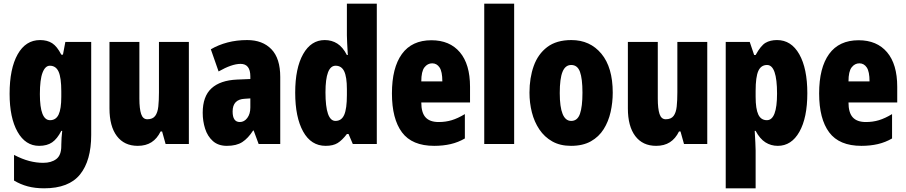

<svg xmlns="http://www.w3.org/2000/svg" viewBox="-20 -780 4907 1040"><path d="M197 -563Q236 -563 262.5 -546Q289 -529 312 -484H321L334 -553H474V-49Q474 90 413.5 165Q353 240 219 240Q170 240 130.5 229.5Q91 219 56 198V59Q100 82 138.5 92Q177 102 214 102Q258 102 285 81.5Q312 61 312 11V5Q312 -12 313.5 -34Q315 -56 317 -71H312Q290 -28 262.5 -9Q235 10 192 10Q118 10 75 -66Q32 -142 32 -272Q32 -408 75.5 -485.5Q119 -563 197 -563ZM250 -424Q225 -424 210.5 -386.5Q196 -349 196 -270Q196 -129 251 -129Q283 -129 297.5 -159.5Q312 -190 312 -256V-285Q312 -359 297.5 -391.5Q283 -424 250 -424Z M1003 -553V0H877L858 -68H850Q831 -29 800.5 -9.5Q770 10 726 10Q653 10 613 -43Q573 -96 573 -193V-553H735V-246Q735 -191 744.5 -162.5Q754 -134 778 -134Q807 -134 820.5 -152Q834 -170 837.5 -203Q841 -236 841 -280V-553Z M1319 -563Q1402 -563 1450 -513.5Q1498 -464 1498 -363V0H1381L1354 -73H1351Q1324 -31 1292.5 -10.5Q1261 10 1209 10Q1162 10 1133 -16Q1104 -42 1091 -83Q1078 -124 1078 -169Q1078 -258 1125.5 -301.5Q1173 -345 1264 -349L1336 -352V-366Q1336 -434 1283 -434Q1236 -434 1164 -393L1122 -513Q1163 -537 1212.5 -550Q1262 -563 1319 -563ZM1306 -245Q1240 -242 1240 -176Q1240 -119 1279 -119Q1303 -119 1319.5 -141Q1336 -163 1336 -198V-247Z M1744 10Q1665 10 1622 -67.5Q1579 -145 1579 -278Q1579 -411 1622 -487Q1665 -563 1739 -563Q1777 -563 1807 -544Q1837 -525 1859 -482H1864Q1862 -520 1860.5 -546Q1859 -572 1859 -588V-760H2021V0H1891L1868 -54H1859Q1833 -20 1808.5 -5Q1784 10 1744 10ZM1797 -125Q1830 -125 1844.5 -158Q1859 -191 1859 -265V-297Q1859 -363 1844.5 -393.5Q1830 -424 1798 -424Q1743 -424 1743 -280Q1743 -125 1797 -125Z M2317 -562Q2416 -562 2471 -497Q2526 -432 2526 -310V-225H2262Q2262 -170 2285 -144.5Q2308 -119 2356 -119Q2394 -119 2427 -129Q2460 -139 2498 -162V-30Q2462 -9 2421 0.5Q2380 10 2332 10Q2212 10 2157.5 -63Q2103 -136 2103 -274Q2103 -413 2157 -487.5Q2211 -562 2317 -562ZM2321 -437Q2296 -437 2279 -415Q2262 -393 2262 -339H2376Q2376 -392 2361 -414.5Q2346 -437 2321 -437Z M2765 0H2603V-760H2765Z M3299 -278Q3299 -225 3287.5 -173.5Q3276 -122 3250 -80.5Q3224 -39 3180.5 -14.5Q3137 10 3073 10Q3014 10 2971.5 -14Q2929 -38 2901.5 -79Q2874 -120 2861 -171.5Q2848 -223 2848 -278Q2848 -358 2871 -422.5Q2894 -487 2944 -525Q2994 -563 3075 -563Q3176 -563 3237.5 -489Q3299 -415 3299 -278ZM3012 -276Q3012 -125 3074 -125Q3108 -125 3121.5 -163.5Q3135 -202 3135 -278Q3135 -354 3121.5 -391Q3108 -428 3074 -428Q3042 -428 3027 -391Q3012 -354 3012 -276Z M3811 -553V0H3685L3666 -68H3658Q3639 -29 3608.5 -9.5Q3578 10 3534 10Q3461 10 3421 -43Q3381 -96 3381 -193V-553H3543V-246Q3543 -191 3552.5 -162.5Q3562 -134 3586 -134Q3615 -134 3628.5 -152Q3642 -170 3645.5 -203Q3649 -236 3649 -280V-553Z M4189 -563Q4266 -563 4309.5 -486Q4353 -409 4353 -275Q4353 -142 4310 -66Q4267 10 4193 10Q4156 10 4126 -9Q4096 -28 4073 -71H4068Q4070 -34 4071.5 -7.5Q4073 19 4073 35V240H3911V-553H4041L4065 -482H4073Q4101 -533 4126.5 -548Q4152 -563 4189 -563ZM4135 -428Q4102 -428 4087.5 -395.5Q4073 -363 4073 -288V-256Q4073 -190 4087.5 -159.5Q4102 -129 4134 -129Q4189 -129 4189 -273Q4189 -428 4135 -428Z M4631 -562Q4730 -562 4785 -497Q4840 -432 4840 -310V-225H4576Q4576 -170 4599 -144.5Q4622 -119 4670 -119Q4708 -119 4741 -129Q4774 -139 4812 -162V-30Q4776 -9 4735 0.5Q4694 10 4646 10Q4526 10 4471.5 -63Q4417 -136 4417 -274Q4417 -413 4471 -487.5Q4525 -562 4631 -562ZM4635 -437Q4610 -437 4593 -415Q4576 -393 4576 -339H4690Q4690 -392 4675 -414.5Q4660 -437 4635 -437Z"/></svg>

Font: Noto Sans Gurmukhi UI ExtraCondensed Black
Style: Regular
Weight: 900
Width: 2
Designer: Jelle Bosma - Monotype Design Team
Foundry: Monotype Imaging Inc.
Version: Version 2.004; ttfautohint (v1.8.4.7-5d5b)